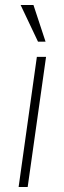

<svg xmlns="http://www.w3.org/2000/svg" viewBox="-20 -743 256 763"><path d="M54 0 126.5 -517H163L90 0ZM131 -577.5 62 -723H113L161 -577.5Z"/></svg>

Font: Public Sans Thin
Style: Italic
Weight: 100
Italic angle: -8°
Designer: The Public Sans project authors (U.S. Web Design System). Libre Franklin designed by Pablo Impallari and Rodrigo Fuenzal
Version: Version 2.000